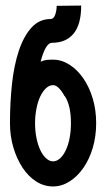

<svg xmlns="http://www.w3.org/2000/svg" viewBox="-20 -670 383 695"><path d="M16.1 -224.1Q16.1 -298.3 23.4 -366.2Q30.8 -434.1 48.3 -486.6Q65.9 -539.1 94 -570.1Q122.1 -601.1 163.1 -601.1Q174.3 -601.1 179.7 -616.5Q185.1 -631.8 185.1 -648.9L273.9 -649.9Q273.9 -582 246.6 -548.6Q219.2 -515.1 168 -515.1Q145 -515.1 127 -446.8Q138.2 -451.7 147.9 -452.9Q157.7 -454.1 171.9 -454.1Q202.6 -454.1 231.2 -436Q259.8 -418 281.5 -386.5Q303.2 -355 315.7 -313.5Q328.1 -272 328.1 -224.1Q328.1 -176.3 315.7 -134.5Q303.2 -92.8 281.5 -61.8Q259.8 -30.8 231.4 -12.9Q203.1 4.9 171.9 4.9Q139.6 4.9 111.3 -12.9Q83 -30.8 62 -62.5Q41 -94.2 28.6 -135.5Q16.1 -176.8 16.1 -224.1ZM106.9 -224.1Q106.9 -195.3 112.1 -170.2Q117.2 -145 126 -126.5Q134.8 -107.9 147 -96.9Q159.2 -85.9 171.9 -85.9Q185.1 -85.9 197 -96.4Q209 -106.9 218 -126Q227.1 -145 231.9 -169.9Q236.8 -194.8 236.8 -224.1Q236.8 -288.1 214.8 -321.8H213.9Q191.9 -361.8 171.9 -361.8Q158.7 -361.8 146.7 -350.8Q134.8 -339.8 126 -321.5Q117.2 -303.2 112.1 -277.6Q106.9 -252 106.9 -224.1Z"/></svg>

Font: Fundamental  Brigade Condensed
Style: Regular
Weight: 400
Width: 3
Designer: Peter Wiegel, original typeface by Carl Albert Fahrenwaldt 1901
Foundry: Peter Wiegel
Version: Version 0.000 2012 initial release